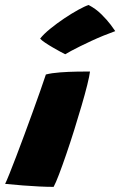

<svg xmlns="http://www.w3.org/2000/svg" viewBox="-66 -746 480 768"><path d="M148.5 1.5Q123 1.5 91.8 0Q60.5 -1.5 25.8 -4.2Q-9 -7 -45.5 -10.5Q-40 -21.5 -28.2 -50.8Q-16.5 -80 -1 -120.5Q14.5 -161 31.5 -207Q48.5 -253 65 -298.5Q81.5 -344 95.2 -383Q109 -422 117.5 -448Q140.5 -454 174.5 -456.5Q208.5 -459 241.5 -459.5Q274.5 -460 294 -460Q292 -442.5 283 -406.2Q274 -370 260.2 -323Q246.5 -276 230.8 -225.8Q215 -175.5 199.2 -129.5Q183.5 -83.5 170.2 -48.8Q157 -14 148.5 1.5ZM288.5 -726Q318 -710.5 340.2 -688.2Q362.5 -666 376.8 -647Q391 -628 395 -621.5Q372.5 -613.5 348 -603.5Q323.5 -593.5 299.8 -582.5Q276 -571.5 255.2 -561.2Q234.5 -551 218.8 -542.5Q203 -534 195 -529Q190.5 -531 176.5 -538.5Q162.5 -546 145.8 -555.8Q129 -565.5 114.5 -575.2Q100 -585 94.5 -591.5Q109 -610 135.2 -631.2Q161.5 -652.5 191.2 -672.5Q221 -692.5 247.5 -707Q274 -721.5 288.5 -726Z"/></svg>

Font: Grandstander Thin Black
Style: Italic
Weight: 900
Italic angle: -15°
Version: Version 1.200